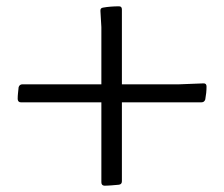

<svg xmlns="http://www.w3.org/2000/svg" viewBox="-20 -586 710 608"><path d="M39 -310Q42 -319 51 -319H547L625 -322Q634 -322 634 -312Q634 -302 633 -292Q632 -282 630 -271Q627 -262 618 -262H46Q37 -262 36 -272Q36 -282 37 -291Q38 -300 39 -310ZM366 -12Q366 -2 356 -1Q345 0 333 1Q321 2 310 2Q301 1 301 -9V-500L298 -551Q297 -561 307 -562Q318 -564 331 -565Q344 -566 357 -566Q366 -566 366 -556Z"/></svg>

Font: Hahmlet
Style: Regular
Weight: 400
Designer: Minjoo Ham & Mark Frömberg
Foundry: hypertype
Version: Version 1.002